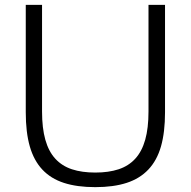

<svg xmlns="http://www.w3.org/2000/svg" viewBox="-20 -760 784 790"><path d="M86 -298V-740H153V-301Q153 -233 166.5 -185Q180 -137 207.5 -107Q235 -77 276 -63.5Q317 -50 372 -50Q427 -50 468 -63.5Q509 -77 536.5 -107Q564 -137 577.5 -185Q591 -233 591 -301V-740H659V-298Q659 -216 642.5 -158Q626 -100 590.5 -62.5Q555 -25 501 -7.5Q447 10 372 10Q297 10 243 -7.5Q189 -25 154 -62.5Q119 -100 102.5 -158Q86 -216 86 -298Z"/></svg>

Font: EncodeSans
Style: Light
Weight: 300
Designer: Pablo Impallari, Andres Torresi
Foundry: Pablo Impallari, Andres Torresi
Version: Version 1.000; ttfautohint (v1.4.1)